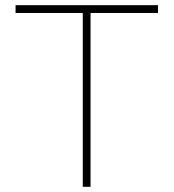

<svg xmlns="http://www.w3.org/2000/svg" viewBox="-20 -720 669 740"><path d="M589 -700V-670H329V0H299V-670H40V-700Z"/></svg>

Font: Urbanist Thin
Style: Regular
Weight: 100
Designer: Corey Hu
Foundry: Corey Hu
Version: Version 1.330; ttfautohint (v1.8.4.7-5d5b)